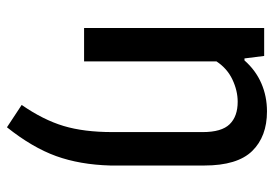

<svg xmlns="http://www.w3.org/2000/svg" viewBox="-143 -449 826 580"><g transform="rotate(90 270.0 -159.0)"><path d="M297 188.5Q342 123.5 360.5 62Q379 0.5 379 -85.5V-358.5Q379 -415.5 355.2 -439.8Q331.5 -464 287.5 -464Q254 -464 220.5 -448.2Q187 -432.5 165.5 -400V0H64.5V-544H149L156.5 -484.5H162.5Q192.5 -518.5 231.8 -535.5Q271 -552.5 316.5 -552.5Q392.5 -552.5 436.2 -507.8Q480 -463 480 -363V-79.5Q477.5 12.5 451.5 84.5Q425.5 156.5 364.5 233Z"/></g></svg>

Font: Encode Sans Semi Condensed Medium
Style: Regular
Weight: 500
Width: 4
Designer: Multiple Designers
Foundry: Impallari Type
Version: Version 2.000